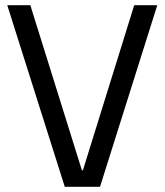

<svg xmlns="http://www.w3.org/2000/svg" viewBox="-20 -720 635 741"><path d="M8 -700H97L296 -63H300L498 -700H587L366 1H230Z"/></svg>

Font: Pathway Extreme
Style: Regular
Weight: 400
Designer: Eduardo Rodriguez Tunni
Foundry: Eduardo Rodriguez Tunni
Version: Version 1.001;gftools[0.9.26]